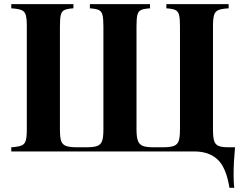

<svg xmlns="http://www.w3.org/2000/svg" viewBox="-20 -728 1162 923"><path d="M1079.1 -688Q1045.9 -686 1030.5 -679.9Q1015.1 -673.8 1009.5 -657Q1003.9 -640.1 1003.9 -602.1V-106Q1003.9 -67.9 1009.5 -50.5Q1015.1 -33.2 1030.5 -26.6Q1045.9 -20 1079.1 -20H1109.9Q1103 53.2 1103 109.9Q1103 150.9 1106 174.8H1083Q1067.9 79.1 1026.9 39.6Q985.8 0 913.1 0H34.2V-20Q66.9 -22 82.5 -28.1Q98.1 -34.2 103.5 -51Q108.9 -67.9 108.9 -106V-602.1Q108.9 -640.1 103.5 -657Q98.1 -673.8 82.5 -679.9Q66.9 -686 34.2 -688V-708H333V-688Q303.2 -686 290 -679.9Q276.9 -673.8 272.5 -657Q268.1 -640.1 268.1 -602.1V-106Q268.1 -67.9 273.9 -50.5Q279.8 -33.2 296.9 -26.6Q314 -20 349.1 -20H396Q431.2 -20 448 -26.6Q464.8 -33.2 470.9 -50.5Q477.1 -67.9 477.1 -106V-602.1Q477.1 -640.1 472.4 -657Q467.8 -673.8 454.8 -679.9Q441.9 -686 412.1 -688V-708H701.2V-688Q670.9 -686 658 -679.9Q645 -673.8 640.6 -657Q636.2 -640.1 636.2 -602.1V-106Q636.2 -68.8 643.1 -51Q649.9 -33.2 666.5 -26.6Q683.1 -20 716.8 -20H764.2Q798.8 -20 815.9 -26.6Q833 -33.2 839.1 -50.5Q845.2 -67.9 845.2 -106V-602.1Q845.2 -640.1 840.6 -657Q835.9 -673.8 823 -679.9Q810.1 -686 779.8 -688V-708H1079.1Z"/></svg>

Font: Neothic
Style: Regular
Weight: 400
Designer: Vasily Draigo aka Daymarius
Foundry: Vasily Draigo aka Daymarius
Version: Version 1.00 May 8, 2019, initial release